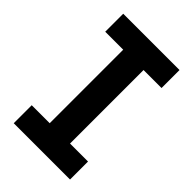

<svg xmlns="http://www.w3.org/2000/svg" viewBox="-210 -784 868 868"><g transform="rotate(45 224.0 -350.0)"><path d="M48 0V-115H163V-585H48V-700H408V-585H293V-115H408V0Z"/></g></svg>

Font: Our Lexend Medium
Style: Regular
Weight: 500
Designer: Bonnie Shaver-Troup, Thomas Jockin
Foundry: Lexend
Version: Version 1.007